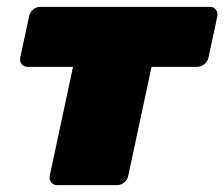

<svg xmlns="http://www.w3.org/2000/svg" viewBox="-20 -540 654 560"><path d="M147 0Q136 0 129.5 -8Q123 -16 125 -27L193 -345H60Q49 -345 43 -353Q37 -361 39 -372L65 -493Q67 -504 76.5 -512Q86 -520 97 -520H592Q603 -520 609.5 -512Q616 -504 614 -493L588 -372Q586 -361 576 -353Q566 -345 555 -345H422L354 -27Q352 -16 342.5 -8Q333 0 322 0Z"/></svg>

Font: Rubik Black
Style: Italic
Weight: 900
Italic angle: -12°
Designer: Hubert and Fischer
Foundry: Hubert and Fischer
Version: Version 2.300;gftools[0.9.30]